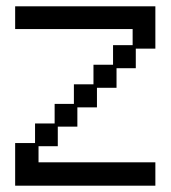

<svg xmlns="http://www.w3.org/2000/svg" viewBox="-20 -560 540 608"><path d="M28 -107H91V-169H153V-231H214V-293H276V-355H338V-417H400V-468H28V-540H472V-406H410V-344H349V-282H287V-220H225V-159H163V-97H102V-46H472V28H28Z"/></svg>

Font: DotGothic16
Style: Regular
Weight: 400
Designer: Fontworks Inc.
Foundry: Fontworks Inc.
Version: Version 1.100